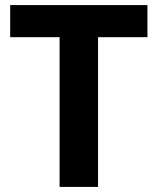

<svg xmlns="http://www.w3.org/2000/svg" viewBox="-20 -734 619 754"><path d="M365 0H214V-588H20V-714H559V-588H365Z"/></svg>

Font: Noto Sans Devanagari
Style: Regular
Weight: 400
Designer: Jelle Bosma - Monotype Design Team
Foundry: Monotype Imaging Inc.
Version: Version 2.003